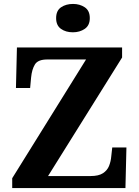

<svg xmlns="http://www.w3.org/2000/svg" viewBox="-20 -955 706 975"><path d="M42 0V-50L417 -653H220Q173 -653 157.5 -628Q142 -603 138 -562L133 -508H61L66 -714H600V-663L224 -61H440Q481 -61 503 -75.5Q525 -90 534 -113Q543 -136 545 -161L550 -206H622L617 0ZM350 -791Q314 -791 289.5 -808.5Q265 -826 265 -863Q265 -901 290 -918Q315 -935 351 -935Q385 -935 410.5 -918Q436 -901 436 -863Q436 -826 410.5 -808.5Q385 -791 350 -791Z"/></svg>

Font: Noto Serif Kannada
Style: Bold
Weight: 700
Version: Version 2.003